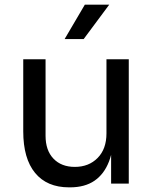

<svg xmlns="http://www.w3.org/2000/svg" viewBox="-20 -790 668 826"><path d="M277 16Q182 16 131 -46Q80 -108 80 -225V-535H176V-206Q176 -143 210 -107.5Q244 -72 302 -72Q362 -72 400 -110.5Q438 -149 438 -216V-535H534V0H458V-229H470Q470 -150 449 -95.5Q428 -41 386.5 -12.5Q345 16 281 16ZM340 -622H258L345 -770H450Z"/></svg>

Font: SVN-Sora Variable
Style: Regular
Weight: 400
Designer: Jonathan Barnbrook, Julián Moncada
Foundry: Barnbrook Fonts
Version: Version 2.000 - Viet hoa boi STYLEno.1 Fonts